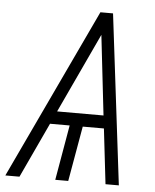

<svg xmlns="http://www.w3.org/2000/svg" viewBox="-80 -755 644 799"><g transform="rotate(5 242.5 -355.5)"><path d="M163.6 -284.2H357.4L319.3 -617.7ZM363.8 -230.5H275.4L234.9 0H180.7L220.7 -230.5H138.7L31.2 0H-27.8L307.1 -710.9H359.9L446.3 0H390.6Z"/></g></svg>

Font: MAUL Condensed Light Italic
Style: Light Italic
Weight: 300
Italic angle: -12°
Designer: MAUL
Version: Version 1.0; 2020; ttfautohint (v1.8.3)